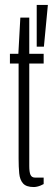

<svg xmlns="http://www.w3.org/2000/svg" viewBox="-20 -743 213 774"><path d="M116 11Q86 11 73 -3.5Q60 -18 57.5 -44Q55 -70 55 -103V-487H20V-526H54L62 -672H98V-526H156V-487H98V-74Q98 -49 103 -38Q108 -27 122 -27H156V-1Q151 2 143.5 5Q136 8 129 9.5Q122 11 116 11ZM128 -555V-723H173L157 -555Z"/></svg>

Font: Archivo ExtraCondensed Thin
Style: Regular
Weight: 250
Width: 2
Designer: Hector Gatti
Foundry: Omnibus-Type
Version: Version 2.001